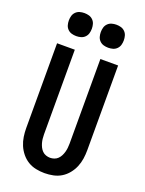

<svg xmlns="http://www.w3.org/2000/svg" viewBox="-176 -1039 851 1129"><g transform="rotate(20 250.0 -474.5)"><path d="M250 8Q223 8 196 2.5Q169 -3 146 -17Q123 -31 105.5 -52.5Q88 -74 77.5 -99Q67 -124 63 -151Q59 -178 59 -205V-735H170V-205Q170 -192 171.5 -178.5Q173 -165 176.5 -152.5Q180 -140 186 -128Q192 -116 201.5 -106.5Q211 -97 224 -92.5Q237 -88 250 -88Q263 -88 276 -92.5Q289 -97 298.5 -106.5Q308 -116 314 -128Q320 -140 323.5 -152.5Q327 -165 328.5 -178.5Q330 -192 330 -205V-735H441V-205Q441 -178 437 -151Q433 -124 422.5 -99Q412 -74 394.5 -52.5Q377 -31 354 -17Q331 -3 304 2.5Q277 8 250 8ZM350 -813Q335 -813 321 -817Q307 -821 296.5 -831.5Q286 -842 282 -856Q278 -870 278 -885Q278 -900 282 -914Q286 -928 296.5 -938.5Q307 -949 321 -953Q335 -957 350 -957Q365 -957 379 -953Q393 -949 403.5 -938.5Q414 -928 418 -914Q422 -900 422 -885Q422 -870 418 -856Q414 -842 403.5 -831.5Q393 -821 379 -817Q365 -813 350 -813ZM150 -813Q135 -813 121 -817Q107 -821 96.5 -831.5Q86 -842 82 -856Q78 -870 78 -885Q78 -900 82 -914Q86 -928 96.5 -938.5Q107 -949 121 -953Q135 -957 150 -957Q165 -957 179 -953Q193 -949 203.5 -938.5Q214 -928 218 -914Q222 -900 222 -885Q222 -870 218 -856Q214 -842 203.5 -831.5Q193 -821 179 -817Q165 -813 150 -813Z"/></g></svg>

Font: Zed Mono
Style: Bold
Weight: 700
Monospace: yes
Designer: Belleve Invis
Foundry: Belleve Invis
Version: Version 1.0.0; ttfautohint (v1.8.4)